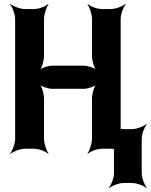

<svg xmlns="http://www.w3.org/2000/svg" viewBox="-20 -757 767 977"><path d="M594 -50V-661C594 -685 608 -722 620 -735L618 -737C605 -725 568 -711 544 -711H498C474 -711 438 -725 427 -737L425 -735C435 -722 448 -685 448 -661V-473C448 -449 459 -409 472 -397L474 -399C462 -412 425 -423 405 -423H247C227 -423 190 -412 178 -399L180 -397C193 -409 204 -449 204 -473V-661C204 -685 217 -722 227 -735L225 -737C214 -725 178 -711 154 -711H107C83 -711 46 -725 33 -737L31 -735C43 -722 57 -685 57 -661V-50C57 -26 43 11 31 24L33 26C46 14 83 0 107 0H154C178 0 214 14 225 26L227 24C217 11 204 -26 204 -50V-255C204 -279 193 -319 180 -331L178 -329C190 -316 227 -305 247 -305H405C425 -305 462 -316 474 -329L472 -331C459 -319 448 -279 448 -255V-50C448 -26 435 11 425 24L427 26C438 14 474 0 498 0H544C568 0 605 14 618 26L620 24C608 11 594 -26 594 -50ZM701 124V-50C701 -74 715 -111 727 -124L725 -126C712 -114 675 -100 651 -100H610C586 -100 549 -114 536 -126L534 -124C546 -111 560 -74 560 -50V124C560 148 546 185 534 198L536 200C549 188 586 174 610 174H651C675 174 712 188 725 200L727 198C715 185 701 148 701 124Z"/></svg>

Font: Asimov
Style: EdgeNar
Weight: 500
Designer: Google
Version: Version 2.000980: 2014